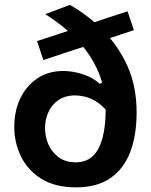

<svg xmlns="http://www.w3.org/2000/svg" viewBox="-20 -774 634 806"><path d="M299.5 12.5Q212 12.5 154.5 -23Q97 -58.5 68.5 -116.5Q40 -174.5 40 -241.5Q40 -310 66 -362.8Q92 -415.5 138 -445.8Q184 -476 245 -476Q270.5 -476 298.2 -470.2Q326 -464.5 352 -452.8Q378 -441 399 -422L420 -433Q441 -403.5 445.8 -368Q450.5 -332.5 433 -303Q407.5 -334 382 -349Q356.5 -364 334.2 -368.8Q312 -373.5 296.5 -373.5Q254 -373.5 225.8 -354.2Q197.5 -335 183.2 -303.5Q169 -272 169 -236.5Q169 -200 183.5 -167.2Q198 -134.5 226.8 -113.5Q255.5 -92.5 298.5 -92.5Q362 -92.5 392.8 -149.5Q423.5 -206.5 423.5 -315.5Q423.5 -398.5 393.8 -470Q364 -541.5 307 -603Q279.5 -633 245.2 -660.8Q211 -688.5 170 -714.5L273.5 -753.5Q311 -732 345 -706.2Q379 -680.5 408.5 -650.5Q476 -583 514.8 -497.2Q553.5 -411.5 553.5 -302Q553.5 -206.5 526.8 -136Q500 -65.5 443.8 -26.5Q387.5 12.5 299.5 12.5ZM162 -522 135.5 -601.5Q181.5 -616.5 223.2 -630.2Q265 -644 302 -656.5L350 -672Q386 -684 427.5 -697.8Q469 -711.5 515.5 -726.5L542 -647.5Q497 -632.5 454.8 -618.5Q412.5 -604.5 375 -592.5L329 -577Q292 -565 249.5 -551Q207 -537 162 -522Z"/></svg>

Font: Commissioner Thin SemiBold
Style: Regular
Weight: 600
Version: Version 1.000